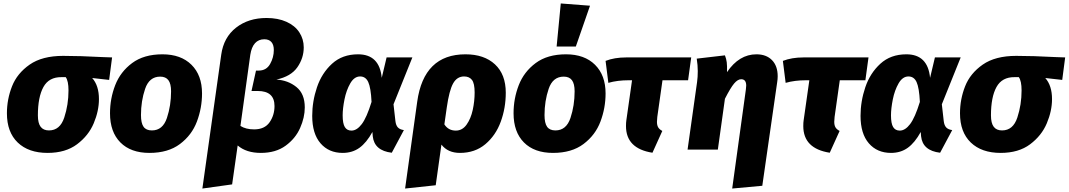

<svg xmlns="http://www.w3.org/2000/svg" viewBox="-20 -865 6178 1110"><path d="M20 -210Q20 -291 49.5 -366Q79 -441 151.5 -491.5Q224 -542 345 -542Q441 -542 572 -535Q590 -535 628 -533L611 -403L513 -414Q552 -370 552 -292Q552 -224 522 -152.5Q492 -81 425.5 -31Q359 19 255 19Q145 19 82.5 -41Q20 -101 20 -210ZM376 -342Q376 -397 360 -419H336Q263 -420 231 -362Q199 -304 199 -198Q199 -153 215 -132Q231 -111 263 -111Q327 -111 351.5 -185.5Q376 -260 376 -342Z M616 -210Q616 -295 646 -372.5Q676 -450 744 -500.5Q812 -551 919 -551Q1026 -551 1087 -490.5Q1148 -430 1148 -325Q1148 -241 1118.5 -162.5Q1089 -84 1020.5 -32.5Q952 19 844 19Q736 19 676 -41.5Q616 -102 616 -210ZM969 -337Q969 -381 953.5 -401.5Q938 -422 906 -422Q843 -422 819 -351.5Q795 -281 795 -200Q795 -153 810 -132Q825 -111 858 -111Q921 -111 945 -183Q969 -255 969 -337Z M1259 -549Q1273 -649 1344.5 -705Q1416 -761 1521 -761Q1587 -761 1636 -739Q1685 -717 1710.5 -678Q1736 -639 1736 -591Q1736 -529 1699 -476Q1662 -423 1578 -405Q1645 -401 1693.5 -362Q1742 -323 1742 -244Q1742 -186 1715 -125Q1688 -64 1631 -22.5Q1574 19 1488 19Q1404 19 1354 -24L1322 201L1150 225ZM1567 -252Q1567 -339 1470 -339H1434L1460 -457H1476Q1520 -457 1541.5 -495Q1563 -533 1563 -576Q1563 -606 1549 -622Q1535 -638 1508 -638Q1475 -638 1454.5 -615.5Q1434 -593 1427 -548L1370 -137Q1401 -117 1449 -117Q1510 -117 1538.5 -158Q1567 -199 1567 -252Z M2187 -415 2215 -533H2364L2255 -262L2266 -165Q2269 -140 2280.5 -128Q2292 -116 2315 -113L2245 18Q2144 6 2135 -77L2133 -102Q2099 -40 2058 -10.5Q2017 19 1961 19Q1881 19 1833 -36.5Q1785 -92 1785 -195Q1785 -279 1812.5 -360.5Q1840 -442 1899.5 -496.5Q1959 -551 2050 -551Q2174 -551 2187 -415ZM1961 -198Q1961 -151 1973.5 -130.5Q1986 -110 2012 -110Q2043 -110 2071.5 -147.5Q2100 -185 2128 -276Q2124 -358 2109 -390.5Q2094 -423 2062 -423Q2028 -423 2005 -383Q1982 -343 1971.5 -290Q1961 -237 1961 -198Z M2904 -329Q2904 -241 2875 -161.5Q2846 -82 2786 -31.5Q2726 19 2639 19Q2569 19 2532 -29L2499 206L2322 225L2392 -277Q2430 -551 2671 -551Q2779 -551 2841.5 -493Q2904 -435 2904 -329ZM2724 -330Q2724 -383 2708.5 -403Q2693 -423 2663 -423Q2622 -423 2599.5 -382.5Q2577 -342 2563 -244L2549 -146Q2572 -110 2615 -110Q2653 -110 2677.5 -144.5Q2702 -179 2713 -229.5Q2724 -280 2724 -330Z M2949 -210Q2949 -295 2979 -372.5Q3009 -450 3077 -500.5Q3145 -551 3252 -551Q3359 -551 3420 -490.5Q3481 -430 3481 -325Q3481 -241 3451.5 -162.5Q3422 -84 3353.5 -32.5Q3285 19 3177 19Q3069 19 3009 -41.5Q2949 -102 2949 -210ZM3302 -337Q3302 -381 3286.5 -401.5Q3271 -422 3239 -422Q3176 -422 3152 -351.5Q3128 -281 3128 -200Q3128 -153 3143 -132Q3158 -111 3191 -111Q3254 -111 3278 -183Q3302 -255 3302 -337ZM3391 -832 3309 -596H3198L3222 -845Z M3780 -189Q3778 -167 3778 -161Q3778 -141 3785 -129Q3792 -117 3809 -108L3752 18Q3599 -6 3599 -136Q3599 -157 3601 -169L3634 -401H3615Q3549 -401 3497 -386L3481 -513Q3532 -533 3600 -533H3976L3958 -401H3810Z M4292 -347Q4294 -365 4294 -370Q4294 -407 4265 -407Q4245 -407 4224 -382Q4203 -357 4171 -294L4130 0H3955L4010 -391Q4014 -419 4014 -454Q4014 -488 4008 -526L4171 -545Q4179 -525 4181.5 -505Q4184 -485 4183 -448Q4253 -551 4353 -551Q4410 -551 4443 -517.5Q4476 -484 4476 -424Q4476 -407 4473 -389L4387 209L4213 225Z M4805 -189Q4803 -167 4803 -161Q4803 -141 4810 -129Q4817 -117 4834 -108L4777 18Q4624 -6 4624 -136Q4624 -157 4626 -169L4659 -401H4640Q4574 -401 4522 -386L4506 -513Q4557 -533 4625 -533H5001L4983 -401H4835Z M5357 -415 5385 -533H5534L5425 -262L5436 -165Q5439 -140 5450.5 -128Q5462 -116 5485 -113L5415 18Q5314 6 5305 -77L5303 -102Q5269 -40 5228 -10.5Q5187 19 5131 19Q5051 19 5003 -36.5Q4955 -92 4955 -195Q4955 -279 4982.5 -360.5Q5010 -442 5069.5 -496.5Q5129 -551 5220 -551Q5344 -551 5357 -415ZM5131 -198Q5131 -151 5143.5 -130.5Q5156 -110 5182 -110Q5213 -110 5241.5 -147.5Q5270 -185 5298 -276Q5294 -358 5279 -390.5Q5264 -423 5232 -423Q5198 -423 5175 -383Q5152 -343 5141.5 -290Q5131 -237 5131 -198Z M5530 -210Q5530 -291 5559.5 -366Q5589 -441 5661.5 -491.5Q5734 -542 5855 -542Q5951 -542 6082 -535Q6100 -535 6138 -533L6121 -403L6023 -414Q6062 -370 6062 -292Q6062 -224 6032 -152.5Q6002 -81 5935.5 -31Q5869 19 5765 19Q5655 19 5592.5 -41Q5530 -101 5530 -210ZM5886 -342Q5886 -397 5870 -419H5846Q5773 -420 5741 -362Q5709 -304 5709 -198Q5709 -153 5725 -132Q5741 -111 5773 -111Q5837 -111 5861.5 -185.5Q5886 -260 5886 -342Z"/></svg>

Font: Trujillo ExtraBold
Style: Italic
Weight: 800
Italic angle: -8°
Designer: Fira Sans original fonts by bBox Type GmbH, Carrois Corporate GbR, & Edenspiekermann AG / Changes by Cristiano Sobral
Foundry: Fira Sans original fonts by bBox Type GmbH, Carrois Corporate GbR, & Edenspiekermann AG / Changes by Cristiano Sobral
Version: Version 4.301;July 28, 2020;FontCreator 13.0.0.2655 64-bit